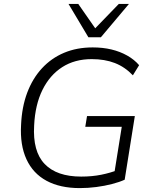

<svg xmlns="http://www.w3.org/2000/svg" viewBox="-20 -956 785 984"><path d="M389 8Q288 8 218.5 -29.5Q149 -67 115.5 -140Q82 -213 88 -316Q92 -408 119.5 -481Q147 -554 195 -606Q243 -658 308.5 -685.5Q374 -713 455 -713Q507 -713 551 -702.5Q595 -692 631.5 -671.5Q668 -651 693 -622L661 -570Q620 -613 568.5 -633Q517 -653 450 -653Q363 -653 299 -612Q235 -571 197.5 -495Q160 -419 155 -313Q147 -180 209 -115.5Q271 -51 396 -51Q452 -51 499 -60.5Q546 -70 587 -86L562 -44L604 -306H417L426 -361H671L619 -35Q593 -23 554.5 -13Q516 -3 473.5 2.5Q431 8 389 8ZM433 -765 331 -936H381L468 -811L589 -936H641L497 -765Z"/></svg>

Font: Nunito Sans 10pt Light
Style: Italic
Weight: 300
Italic angle: -9°
Designer: Vernon Adams
Foundry: Vernon Adams
Version: Version 3.101;gftools[0.9.27]